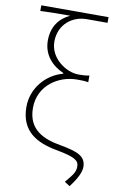

<svg xmlns="http://www.w3.org/2000/svg" viewBox="-106 -848 654 1102"><g transform="rotate(10 221.0 -297.0)"><path d="M382 200C423 147 441 107 441 78C441 14 389 -4 291 -22C192 -39 97 -77 97 -206C97 -338 212 -410 318 -410C344 -410 360 -410 384 -406V-445C357 -440 346 -440 320 -440C250 -440 152 -504 152 -602C152 -705 232 -761 312 -761H434V-794H42V-761C112 -764 144 -764 216 -764C153 -735 114 -681 114 -602C114 -517 168 -462 234 -433V-429C141 -405 59 -319 59 -205C59 -62 157 -12 271 9C380 29 406 46 406 81C406 112 395 128 351 180Z"/></g></svg>

Font: Source Han Sans JP VF
Style: Regular
Weight: 250
Designer: Ryoko NISHIZUKA 西塚涼子 (kana, bopomofo & ideographs); Paul D. Hunt (Latin, Greek & Cyrillic); Sandoll Communications 산돌커뮤니
Foundry: Adobe
Version: Version 2.004;hotconv 1.0.118;makeotfexe 2.5.65603